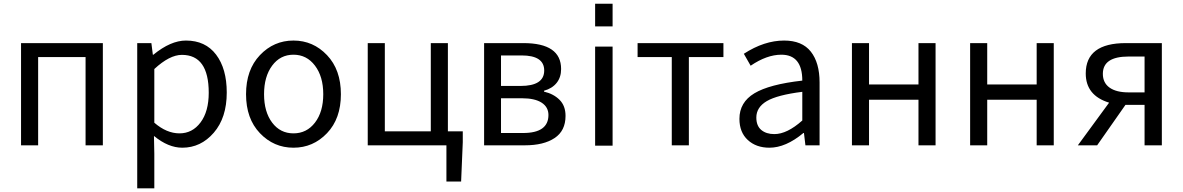

<svg xmlns="http://www.w3.org/2000/svg" viewBox="-20 -772 6283 1020"><path d="M91.8 0V-543H526.4V0H434.6V-468.8H182.6V0Z M709 228.5V-543H784.2L792 -481.4H794.9Q886.7 -556.6 967.8 -556.6Q1071.3 -556.6 1127.9 -481.9Q1184.6 -407.2 1184.6 -280.3Q1184.6 -146.5 1115.7 -66.9Q1046.9 12.7 948.2 12.7Q874 12.7 797.9 -49.8L799.8 44.9V228.5ZM1088.9 -279.3Q1088.9 -480.5 946.3 -480.5Q880.9 -480.5 799.8 -405.3V-120.1Q865.2 -63.5 933.6 -63.5Q1002 -63.5 1045.4 -121.6Q1088.9 -179.7 1088.9 -279.3Z M1717.3 -64.5Q1643.6 12.7 1539.1 12.7Q1434.6 12.7 1360.8 -64.5Q1287.1 -141.6 1287.1 -271.5Q1287.1 -401.4 1360.8 -479Q1434.6 -556.6 1539.1 -556.6Q1643.6 -556.6 1717.3 -479Q1791 -401.4 1791 -271.5Q1791 -141.6 1717.3 -64.5ZM1425.8 -120.6Q1468.8 -63.5 1539.1 -63.5Q1609.4 -63.5 1653.3 -120.6Q1697.3 -177.7 1697.3 -271.5Q1697.3 -365.2 1653.3 -423.3Q1609.4 -481.4 1539.1 -481.4Q1468.8 -481.4 1425.8 -423.3Q1382.8 -365.2 1382.8 -271.5Q1382.8 -177.7 1425.8 -120.6Z M2359.4 -74.2H2438.5V-16.6L2429.7 192.4H2351.6V0H1933.6V-543H2024.4V-74.2H2268.6V-543H2359.4Z M2551.8 0V-543H2760.7Q2960.9 -543 2960.9 -405.3Q2960.9 -361.3 2937 -331.5Q2913.1 -301.8 2870.1 -290V-285.2Q2920.9 -273.4 2952.6 -241.7Q2984.4 -210 2984.4 -156.2Q2984.4 -77.1 2926.3 -38.6Q2868.2 0 2768.6 0ZM2641.6 -315.4H2745.1Q2871.1 -315.4 2871.1 -397.5Q2871.1 -477.5 2751 -477.5H2641.6ZM2641.6 -65.4H2758.8Q2893.6 -65.4 2893.6 -161.1Q2893.6 -203.1 2857.4 -226.6Q2821.3 -250 2752.9 -250H2641.6Z M3141.6 -631.8V-752H3234.4V-631.8ZM3141.6 2V-524.4H3234.4V2Z M3548.8 0V-468.8H3367.2V-543H3823.2V-468.8H3639.6V0Z M4067.4 12.7Q3997.1 12.7 3952.6 -28.3Q3908.2 -69.3 3908.2 -140.6Q3908.2 -228.5 3987.8 -276.4Q4067.4 -324.2 4242.2 -343.8Q4242.2 -481.4 4130.9 -481.4Q4053.7 -481.4 3967.8 -422.9L3931.6 -486.3Q4040 -556.6 4145.5 -556.6Q4241.2 -556.6 4287.6 -497.6Q4334 -438.5 4334 -334V0H4258.8L4251 -65.4H4248Q4154.3 12.7 4067.4 12.7ZM4093.8 -59.6Q4161.1 -59.6 4242.2 -131.8V-284.2Q4109.4 -267.6 4053.7 -234.9Q3998 -202.1 3998 -147.5Q3998 -103.5 4024.4 -81.5Q4050.8 -59.6 4093.8 -59.6Z M4505.9 0V-543H4596.7V-323.2H4859.4V-543H4950.2V0H4859.4V-242.2H4596.7V0Z M5133.8 0V-543H5224.6V-323.2H5487.3V-543H5578.1V0H5487.3V-242.2H5224.6V0Z M6060.5 -281.2V-471.7H5975.6Q5838.9 -471.7 5838.9 -379.9Q5838.9 -332 5874.5 -306.6Q5910.2 -281.2 5975.6 -281.2ZM5960.9 -543H6152.3V0H6060.5V-214.8H5960.9H5959L5808.6 0H5706.1L5872.1 -226.6Q5748 -264.6 5748 -381.8Q5748 -543 5960.9 -543Z"/></svg>

Font: Nasu
Style: Regular
Weight: 400
Designer: Ryoko NISHIZUKA (kana &amp; ideographs); Paul D. Hunt (Latin, Greek &amp; Cyrillic); Wenlong ZHANG (bopomofo); Sandoll C
Version: Version 2014.1215